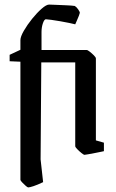

<svg xmlns="http://www.w3.org/2000/svg" viewBox="-20 -666 507 837"><path d="M22 -399V-427L69 -449V-491Q69 -506 84 -532Q99 -558 120 -584Q141 -610 161.5 -628Q182 -646 194 -646Q199 -646 221 -645Q243 -644 268 -643Q293 -642 306 -640Q313 -636 320.5 -625.5Q328 -615 328 -610Q328 -608 324 -597.5Q320 -587 315 -576Q310 -565 308 -560Q300 -562 281.5 -566Q263 -570 242 -573.5Q221 -577 203.5 -579.5Q186 -582 180 -582Q173 -582 167 -564.5Q161 -547 161 -526V-448H358Q362 -448 371.5 -440.5Q381 -433 389.5 -424.5Q398 -416 398 -411V-54L433 -44V-7Q433 -7 421.5 -4.5Q410 -2 394 1Q378 4 364.5 6.5Q351 9 348 9Q345 9 335 1Q325 -7 316.5 -16Q308 -25 308 -28V-394H160L157 29L168 128Q143 140 126 145.5Q109 151 103 151Q100 151 92 144Q84 137 76.5 129Q69 121 69 118V-397Z"/></svg>

Font: Grenze Gotisch
Style: Regular
Weight: 400
Designer: Renata Polastri
Foundry: Omnibus-Type
Version: Version 1.001